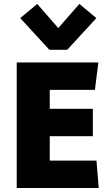

<svg xmlns="http://www.w3.org/2000/svg" viewBox="-20 -939 543 959"><path d="M63.5 0V-627H471.2L454.1 -490.2H152.8L228.5 -599.6V-334L152.8 -395.5H443.8V-258.8H152.8L228.5 -311.5V-27.3L152.8 -136.7H461.9L473.1 0ZM226.6 -690.4 81.1 -848.6 166 -919.4 271 -798.8 376.5 -919.4 461.4 -848.6 315.9 -690.4Z"/></svg>

Font: Anaheim ExtraBold
Style: Regular
Weight: 800
Version: Version 2.001